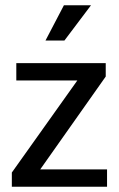

<svg xmlns="http://www.w3.org/2000/svg" viewBox="-20 -710 451 730"><path d="M382 -419 133 -66H387V0H25V-54L274 -404H42V-470H382ZM225 -556H153L223 -690H326Z"/></svg>

Font: Mukta Vaani
Style: Regular
Weight: 400
Designer: Noopur Datye, Girish Dalvi, Yashodeep Gholap, Pallavi Karambelkar
Foundry: Ek Type
Version: Version 2.538;PS 1.000;hotconv 16.6.51;makeotf.lib2.5.65220;